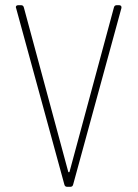

<svg xmlns="http://www.w3.org/2000/svg" viewBox="-20 -720 530 740"><path d="M228 -9 42 -689 41 -692Q41 -700 51 -700H61Q70 -700 72 -691L243 -58Q244 -56 245.5 -56Q247 -56 248 -58L419 -691Q421 -700 430 -700H439Q444 -700 446.5 -697Q449 -694 448 -689L262 -9Q260 0 251 0H239Q230 0 228 -9Z"/></svg>

Font: Barlow Semi Condensed Thin
Style: Regular
Weight: 250
Width: 4
Designer: Jeremy Tribby
Foundry: Tribby Type
Version: Version 1.408